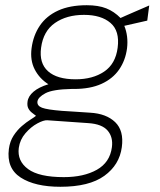

<svg xmlns="http://www.w3.org/2000/svg" viewBox="-20 -545 614 736"><path d="M211.5 171Q114 171 59.2 135.5Q4.5 100 14 26Q18 -3.5 32 -25Q46 -46.5 63.8 -61.8Q81.5 -77 96.8 -86.5Q112 -96 118 -101Q110 -107 101.8 -113.5Q93.5 -120 88.5 -129.8Q83.5 -139.5 85.5 -155Q88 -176 108.5 -193.5Q129 -211 165.5 -222Q131 -244 113 -279Q95 -314 101 -360Q107.5 -409.5 132.8 -446.8Q158 -484 202.8 -504.5Q247.5 -525 312.5 -525Q357 -525 387.2 -513Q417.5 -501 442 -476Q447 -478.5 462.5 -485.2Q478 -492 497 -500.2Q516 -508.5 531.8 -515.2Q547.5 -522 552 -524L544.5 -466L456.5 -446Q472.5 -406.5 467 -360Q461 -313.5 436.5 -278.2Q412 -243 369 -223.5Q326 -204 264 -204Q261.5 -204 259 -204Q256.5 -204 254 -204Q182 -202.5 154 -187.5Q126 -172.5 123.5 -156Q121.5 -139.5 141.2 -132Q161 -124.5 218 -120Q238.5 -118.5 265.2 -117Q292 -115.5 325.5 -113Q387.5 -109.5 421.5 -76.8Q455.5 -44 447 19Q438 87 380 129Q322 171 211.5 171ZM224.5 134Q301 134 351.2 105.8Q401.5 77.5 409 19Q414 -19.5 392.5 -44.5Q371 -69.5 319 -73L161.5 -84Q147.5 -85 123 -71.8Q98.5 -58.5 77.5 -34.2Q56.5 -10 52 22Q45.5 72 87.5 103Q129.5 134 224.5 134ZM270 -241Q335.5 -241 379.2 -270.5Q423 -300 431 -362Q439.5 -426.5 403.5 -457.2Q367.5 -488 302 -488Q235.5 -488 190.8 -457Q146 -426 137.5 -362Q129.5 -303 164 -272Q198.5 -241 270 -241Z"/></svg>

Font: Public Sans Thin
Style: Italic
Weight: 100
Italic angle: -8°
Designer: The Public Sans project authors (U.S. Web Design System). Libre Franklin designed by Pablo Impallari and Rodrigo Fuenzal
Version: Version 2.000